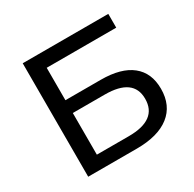

<svg xmlns="http://www.w3.org/2000/svg" viewBox="-153 -863 1038 1026"><g transform="rotate(-30 365.5 -350.0)"><path d="M409 0H109V-700H637V-615H208V-415H426Q551 -415 616 -363Q681 -311 681 -213Q681 -110 610.5 -55Q540 0 409 0ZM208 -336V-79H405Q581 -79 581 -209Q581 -336 405 -336Z"/></g></svg>

Font: false
Style: Regular
Weight: 500
Designer: Julieta Ulanovsky
Foundry: Julieta Ulanovsky
Version: Version 7.222;hotconv 1.0.109;makeotfexe 2.5.65596